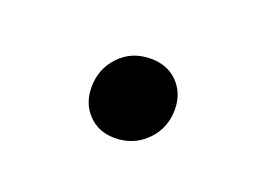

<svg xmlns="http://www.w3.org/2000/svg" viewBox="-36 -425 279 212"><g transform="rotate(20 103.5 -319.0)"><path d="M64 -315Q64 -337 78.5 -352Q93 -367 115 -367Q135 -367 147 -354.5Q159 -342 159 -323Q159 -301 144 -286Q129 -271 107 -271Q88 -271 76 -283.5Q64 -296 64 -315Z"/></g></svg>

Font: FiraGO Light
Style: Italic
Weight: 300
Italic angle: -8°
Designer: bBox Type GmbH
Foundry: bBox Type GmbH
Version: Version 1.001